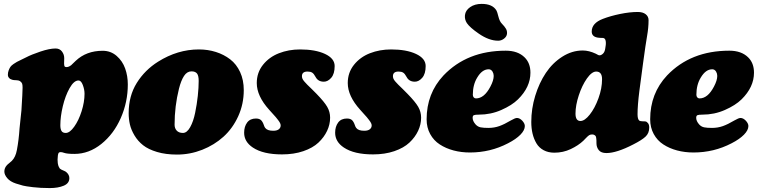

<svg xmlns="http://www.w3.org/2000/svg" viewBox="-20 -772 3902 988"><path d="M277.3 67.4Q279.3 80.1 283 87.4Q286.6 94.7 288.1 95.7Q289.6 96.7 296.4 101.1Q298.8 102.5 307.9 106.2Q316.9 109.9 320.8 113.3Q336.9 127 336.9 144.5Q336.9 171.4 307.9 183.6Q278.8 195.8 236.3 195.8Q188.5 195.8 149.7 191.2Q110.8 186.5 98.1 183.1Q85.4 179.7 62 172.4Q32.2 162.6 17.3 144.8Q2.4 127 2.4 110.8Q2.4 93.3 14.2 79.6Q17.6 75.2 26.6 68.1Q35.6 61 41 55.7Q60.1 36.6 66.9 0Q76.7 -51.3 80.6 -111.8L90.3 -204.1Q96.2 -297.9 96.2 -321.3Q96.2 -334.5 94 -341.3Q91.8 -348.1 83 -354.5Q80.6 -356.4 76.7 -357.4Q72.8 -358.4 69.8 -358.6Q66.9 -358.9 60.3 -359.4Q53.7 -359.9 51.3 -359.9Q43.5 -360.4 32.7 -365.7Q20.5 -374 20.5 -386.7Q20.5 -399.4 24.7 -410.2Q28.8 -420.9 33.4 -427.7Q38.1 -434.6 49.3 -442.4Q60.5 -450.2 67.1 -453.6Q73.7 -457 90.3 -465.1Q106.9 -473.1 113.8 -476.6Q141.6 -491.2 188.2 -506.8Q234.9 -522.5 266.1 -522.5Q287.1 -522.5 298.8 -507.1Q310.5 -491.7 310.5 -472.7Q310.5 -466.8 310.1 -457.5Q309.6 -448.2 309.8 -444.1Q310.1 -439.9 310.8 -435.1Q311.5 -430.2 314.5 -428.5Q317.4 -426.8 322.3 -426.8Q329.1 -426.8 335.7 -429.9Q342.3 -433.1 345.7 -436Q349.1 -439 357.4 -447.3Q365.7 -455.6 369.6 -459Q424.3 -510.7 508.3 -510.7Q549.8 -510.7 580.1 -484.4Q610.4 -458 624 -419.7Q637.7 -381.3 637.7 -337.4Q637.7 -247.1 601.6 -164.8Q565.4 -82.5 501.5 -31.2Q437.5 20 363.3 20Q325.2 20 310.1 14.6Q299.3 10.7 292 10.7Q285.2 10.7 282.2 14.2Q279.3 17.6 277.8 28.3Q274.9 50.3 277.3 67.4ZM383.8 -357.9Q360.4 -357.9 338.1 -318.4Q315.9 -278.8 303.2 -225.3Q290.5 -171.9 290.5 -127.4Q290.5 -107.9 296.6 -97.9Q302.7 -87.9 318.4 -87.9Q338.9 -87.9 361.8 -119.9Q384.8 -151.9 399.9 -199.5Q415 -247.1 415 -289.6Q415 -311 406.2 -334.5Q397.5 -357.9 383.8 -357.9Z M642.1 -189.5Q642.1 -278.3 683.8 -345.2Q725.6 -412.1 793.5 -454.6Q893.6 -517.6 1003.4 -517.6Q1049.8 -517.6 1090.8 -504.6Q1131.8 -491.7 1164.3 -466.8Q1196.8 -441.9 1215.6 -401.1Q1234.4 -360.4 1234.4 -308.1Q1234.4 -236.8 1206.1 -174.3Q1177.7 -111.8 1130.4 -68.8Q1083 -25.9 1020.5 -1.2Q958 23.4 890.6 23.4Q833 23.4 788.1 10Q743.2 -3.4 716.3 -24.7Q689.5 -45.9 672.1 -75Q654.8 -104 648.4 -131.8Q642.1 -159.7 642.1 -189.5ZM921.4 -87.9Q941.9 -87.9 958.5 -117.4Q975.1 -147 984.1 -191.2Q993.2 -235.4 997.8 -278.3Q1002.4 -321.3 1002.4 -355.5Q1002.4 -382.8 993.7 -393.8Q984.9 -404.8 965.3 -404.8Q942.4 -404.8 927 -381.3Q911.6 -357.9 900.9 -315.4Q878.4 -225.6 878.4 -130.4Q878.4 -112.3 888.7 -100.6Q899.9 -87.9 921.4 -87.9Z M1338.4 -126.5Q1340.8 -118.7 1344.7 -113.8Q1355.5 -99.1 1386.2 -99.1Q1404.8 -99.1 1414.6 -106.7Q1424.3 -114.3 1424.3 -126.5Q1424.3 -131.8 1421.4 -138.2Q1418.5 -144.5 1411.4 -153.8Q1404.3 -163.1 1399.2 -169.2Q1394 -175.3 1382.1 -188.2Q1370.1 -201.2 1365.2 -207Q1301.3 -277.8 1301.3 -344.7Q1301.3 -398.4 1333.3 -438.5Q1365.2 -478.5 1415.3 -498Q1465.3 -517.6 1524.4 -517.6Q1603 -517.6 1652.6 -494.4Q1702.1 -471.2 1702.1 -432.1Q1702.1 -392.1 1684.6 -371.8Q1667 -351.6 1646.5 -351.6Q1616.7 -351.6 1604 -376Q1595.2 -392.6 1586.4 -398.2Q1577.6 -403.8 1562.5 -403.8Q1533.7 -403.8 1533.7 -379.9Q1533.7 -373.5 1536.4 -366.9Q1539.1 -360.4 1546.9 -351.6Q1554.7 -342.8 1561.5 -335.9Q1568.4 -329.1 1583.5 -314.5Q1598.6 -299.8 1608.9 -289.1Q1648.9 -248 1663.8 -222.2Q1678.7 -196.3 1678.7 -166.5Q1678.7 -131.8 1663.3 -98.9Q1647.9 -65.9 1618.7 -38.3Q1589.4 -10.7 1540.8 5.9Q1492.2 22.5 1431.2 22.5Q1334 22.5 1281.2 -12.7Q1236.3 -42.5 1236.3 -88.9Q1236.3 -120.6 1251.7 -141.4Q1267.1 -162.1 1296.9 -162.1Q1314.5 -162.1 1323.2 -153.8Q1332 -145.5 1338.4 -126.5Z M1806.6 -126.5Q1809.1 -118.7 1813 -113.8Q1823.7 -99.1 1854.5 -99.1Q1873 -99.1 1882.8 -106.7Q1892.6 -114.3 1892.6 -126.5Q1892.6 -131.8 1889.6 -138.2Q1886.7 -144.5 1879.6 -153.8Q1872.6 -163.1 1867.4 -169.2Q1862.3 -175.3 1850.3 -188.2Q1838.4 -201.2 1833.5 -207Q1769.5 -277.8 1769.5 -344.7Q1769.5 -398.4 1801.5 -438.5Q1833.5 -478.5 1883.5 -498Q1933.6 -517.6 1992.7 -517.6Q2071.3 -517.6 2120.8 -494.4Q2170.4 -471.2 2170.4 -432.1Q2170.4 -392.1 2152.8 -371.8Q2135.3 -351.6 2114.7 -351.6Q2085 -351.6 2072.3 -376Q2063.5 -392.6 2054.7 -398.2Q2045.9 -403.8 2030.8 -403.8Q2002 -403.8 2002 -379.9Q2002 -373.5 2004.6 -366.9Q2007.3 -360.4 2015.1 -351.6Q2022.9 -342.8 2029.8 -335.9Q2036.6 -329.1 2051.8 -314.5Q2066.9 -299.8 2077.1 -289.1Q2117.2 -248 2132.1 -222.2Q2147 -196.3 2147 -166.5Q2147 -131.8 2131.6 -98.9Q2116.2 -65.9 2086.9 -38.3Q2057.6 -10.7 2009 5.9Q1960.4 22.5 1899.4 22.5Q1802.2 22.5 1749.5 -12.7Q1704.6 -42.5 1704.6 -88.9Q1704.6 -120.6 1720 -141.4Q1735.4 -162.1 1765.1 -162.1Q1782.7 -162.1 1791.5 -153.8Q1800.3 -145.5 1806.6 -126.5Z M2443.4 -599.1Q2397.9 -630.4 2382.3 -653.3Q2370.1 -672.4 2372.6 -694.3Q2375.5 -718.8 2399.4 -735.4Q2423.3 -752 2458.5 -752Q2514.6 -752 2534.7 -717.8Q2538.6 -711.4 2544.7 -686.8Q2550.8 -662.1 2562 -650.9Q2577.1 -635.3 2583.7 -623.8Q2590.3 -612.3 2588.9 -597.7Q2586.9 -583 2573.2 -572.8Q2559.6 -562.5 2543.5 -562.5Q2496.1 -562.5 2443.4 -599.1ZM2582.5 -511.2Q2644.5 -511.2 2679.2 -477.1Q2709.5 -447.8 2709.5 -397.9Q2709.5 -323.7 2645.5 -260.7Q2614.3 -230 2559.8 -206.1Q2505.4 -182.1 2444.3 -182.1Q2424.3 -182.1 2418.2 -179.2Q2412.1 -176.3 2412.1 -165.5Q2412.1 -148.9 2427.7 -131.3Q2438.5 -119.6 2453.4 -116.7Q2468.3 -113.8 2493.7 -113.8Q2522.9 -113.8 2549.1 -123Q2575.2 -132.3 2608.9 -152.3Q2630.9 -165 2640.1 -165Q2654.3 -165 2668 -150.4Q2680.7 -136.2 2680.7 -123.5Q2680.7 -102.1 2658 -78.9Q2635.3 -55.7 2594.2 -34.7Q2503.4 12.7 2398.4 12.7Q2353.5 12.7 2314 2.2Q2274.4 -8.3 2243.2 -28.6Q2211.9 -48.8 2193.6 -82.3Q2175.3 -115.7 2175.3 -158.2Q2175.3 -291 2262.2 -383.8Q2383.8 -511.2 2582.5 -511.2ZM2429.2 -265.6Q2471.7 -265.6 2503.4 -326.2Q2520.5 -358.4 2520.5 -381.3Q2520.5 -393.1 2514.6 -403.3Q2507.3 -415.5 2494.6 -415.5Q2460.9 -415.5 2435.5 -372.6Q2413.1 -335.9 2413.1 -284.2Q2413.1 -276.4 2417.5 -271Q2421.9 -265.6 2429.2 -265.6Z M2713.9 -144.5Q2713.9 -212.4 2734.1 -278.8Q2754.4 -345.2 2788.8 -396.7Q2823.2 -448.2 2873.3 -480.2Q2923.3 -512.2 2979 -512.2Q3010.3 -512.2 3045.9 -495.6Q3048.3 -494.6 3052.2 -492.2Q3056.2 -489.7 3059.1 -488.5Q3062 -487.3 3065.4 -487.3Q3073.7 -487.3 3083 -496.1Q3092.3 -504.9 3094.7 -523.9L3097.2 -541Q3099.1 -561 3093.3 -570.8Q3089.4 -576.2 3083.5 -576.7Q3081.5 -576.7 3076.2 -576.9Q3070.8 -577.1 3065.2 -577.4Q3059.6 -577.6 3054.7 -578.6Q3024.9 -584 3024.9 -609.9Q3024.9 -652.8 3082 -674.8Q3121.1 -689.9 3171.1 -700.2Q3221.2 -710.4 3261.7 -710.4Q3288.1 -710.4 3302.7 -698.7Q3317.4 -687 3317.4 -668.5Q3317.4 -647.9 3315.4 -627.9Q3313.5 -607.9 3310.3 -590.1Q3307.1 -572.3 3301 -531.7Q3294.9 -491.2 3289.1 -446.8L3270 -303.2Q3260.7 -229.5 3260.7 -184.1Q3260.7 -160.2 3268.6 -152.3Q3273.9 -147.5 3290.5 -147.5H3296.4Q3300.3 -147.5 3301.8 -147Q3308.1 -146 3314.5 -138.2Q3320.8 -130.4 3320.8 -115.7Q3320.8 -86.4 3301.5 -68.6Q3282.2 -50.8 3238.8 -28.8Q3152.8 15.6 3100.6 15.6Q3073.2 15.6 3061.3 0.7Q3049.3 -14.2 3049.3 -34.7Q3049.3 -45.4 3049.1 -50.3Q3048.8 -55.2 3047.9 -62.3Q3046.9 -69.3 3044.7 -72.3Q3042.5 -75.2 3038.1 -77.6Q3033.7 -80.1 3027.3 -80.1Q3018.6 -80.1 3012.7 -76.9Q3006.8 -73.7 2996.1 -62.5Q2985.4 -51.3 2981.9 -47.9Q2956.1 -23.4 2917 -4.9Q2877.9 13.7 2832.5 13.7Q2801.3 13.7 2777.6 1Q2753.9 -11.7 2740.5 -34.2Q2727.1 -56.6 2720.5 -84.2Q2713.9 -111.8 2713.9 -144.5ZM2966.8 -149.4Q2988.8 -149.4 3014.9 -182.4Q3041 -215.3 3059.6 -266.4Q3078.1 -317.4 3078.1 -364.3Q3078.1 -403.8 3047.9 -403.8Q3025.4 -403.8 3000.2 -368.2Q2975.1 -332.5 2958.3 -281.2Q2941.4 -230 2941.4 -187.5Q2941.4 -149.4 2966.8 -149.4Z M3732.9 -511.2Q3794.9 -511.2 3829.6 -477.1Q3859.9 -447.8 3859.9 -397.9Q3859.9 -323.7 3795.9 -260.7Q3764.6 -230 3710.2 -206.1Q3655.8 -182.1 3594.7 -182.1Q3574.7 -182.1 3568.6 -179.2Q3562.5 -176.3 3562.5 -165.5Q3562.5 -148.9 3578.1 -131.3Q3588.9 -119.6 3603.8 -116.7Q3618.7 -113.8 3644 -113.8Q3673.3 -113.8 3699.5 -123Q3725.6 -132.3 3759.3 -152.3Q3781.2 -165 3790.5 -165Q3804.7 -165 3818.4 -150.4Q3831.1 -136.2 3831.1 -123.5Q3831.1 -102.1 3808.3 -78.9Q3785.6 -55.7 3744.6 -34.7Q3653.8 12.7 3548.8 12.7Q3503.9 12.7 3464.4 2.2Q3424.8 -8.3 3393.6 -28.6Q3362.3 -48.8 3344 -82.3Q3325.7 -115.7 3325.7 -158.2Q3325.7 -291 3412.6 -383.8Q3534.2 -511.2 3732.9 -511.2ZM3579.6 -265.6Q3622.1 -265.6 3653.8 -326.2Q3670.9 -358.4 3670.9 -381.3Q3670.9 -393.1 3665 -403.3Q3657.7 -415.5 3645 -415.5Q3611.3 -415.5 3585.9 -372.6Q3563.5 -335.9 3563.5 -284.2Q3563.5 -276.4 3567.9 -271Q3572.3 -265.6 3579.6 -265.6Z"/></svg>

Font: Cooper* Black
Style: Italic
Weight: 900
Italic angle: -7°
Designer: Owen Earl
Foundry: indestructible type*
Version: Version 0.001